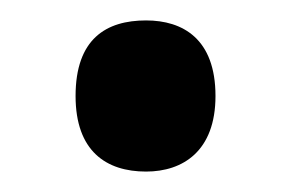

<svg xmlns="http://www.w3.org/2000/svg" viewBox="-20 -449 285 188"><path d="M123 -281C159 -281 191 -301 191 -355C191 -411 159 -429 123 -429C84 -429 54 -411 54 -355C54 -301 84 -281 123 -281Z"/></svg>

Font: Noto Serif Myanmar ExtraCondensed
Style: Bold
Weight: 700
Width: 2
Designer: Ben Mitchell and the Monotype Design Team
Foundry: Monotype Imaging Inc.
Version: Version 2.106